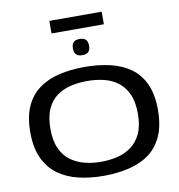

<svg xmlns="http://www.w3.org/2000/svg" viewBox="-108 -1143 1166 1250"><g transform="rotate(-10 475.5 -517.5)"><path d="M476 10Q387 10 310 -8.5Q233 -27 175.5 -69Q118 -111 86 -180.5Q54 -250 54 -351Q54 -453 85 -522Q116 -591 173 -632.5Q230 -674 307 -692Q384 -710 475 -710Q566 -710 643.5 -692Q721 -674 778 -633Q835 -592 866.5 -523.5Q898 -455 898 -354Q898 -249 866 -178.5Q834 -108 777 -67Q720 -26 643 -8Q566 10 476 10ZM475 -83Q532 -83 584 -95.5Q636 -108 676.5 -138Q717 -168 741 -219.5Q765 -271 765 -350Q765 -430 741 -481.5Q717 -533 676.5 -563Q636 -593 584 -605Q532 -617 475 -617Q420 -617 368 -605Q316 -593 275 -563.5Q234 -534 210.5 -482Q187 -430 187 -350Q187 -272 211 -220Q235 -168 276 -138.5Q317 -109 368.5 -96Q420 -83 475 -83ZM475 -788Q447 -788 434.5 -801.5Q422 -815 422 -841Q422 -868 434.5 -881.5Q447 -895 475 -895Q504 -895 516.5 -881.5Q529 -868 529 -841Q529 -815 516.5 -801.5Q504 -788 475 -788ZM302 -962V-1045H648V-962Z"/></g></svg>

Font: Georama Extended Medium
Style: Regular
Weight: 500
Width: 7
Designer: Jean-Baptiste Levee
Foundry: Production Type
Version: Version 1.000